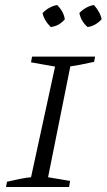

<svg xmlns="http://www.w3.org/2000/svg" viewBox="-20 -747 426 767"><path d="M4 0 8 -21Q34 -27 57.5 -32Q81 -37 104 -39L200 -481L104 -498L108 -521H360L356 -500Q327 -494 306 -489.5Q285 -485 261 -482L172 -39L260 -24L256 0ZM208 -727Q234 -702 239 -670Q216 -643 183 -639Q156 -665 150 -695Q176 -721 208 -727ZM355 -727Q367 -714 375 -699.5Q383 -685 386 -670Q361 -643 330 -639Q304 -661 297 -695Q322 -721 355 -727Z"/></svg>

Font: Piazzolla SC Light
Style: Italic
Weight: 300
Italic angle: -11.3°
Designer: Juan Pablo del Peral
Foundry: Huerta Tipografica
Version: Version 1.330